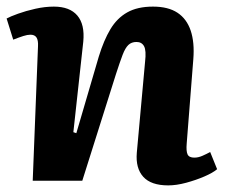

<svg xmlns="http://www.w3.org/2000/svg" viewBox="-20 -547 680 581"><path d="M637 -35Q624 -24 598.5 -13Q573 -2 543.5 6Q514 14 489 14Q437 14 413.5 -12Q390 -38 394 -85L419 -360Q423 -394 416 -407Q409 -420 393 -420Q378 -420 368.5 -411Q359 -402 351 -381Q343 -360 331 -323L229 0H79L95 -407Q96 -425 90.5 -433.5Q85 -442 72 -442Q63 -442 50.5 -438Q38 -434 20 -427L0 -491Q11 -497 34.5 -505.5Q58 -514 87 -520.5Q116 -527 143 -527Q191 -527 214 -500Q237 -473 232 -421L202 -147L211 -144L279 -376Q294 -425 314 -458.5Q334 -492 365 -509.5Q396 -527 443 -527Q489 -527 517 -508.5Q545 -490 557 -454.5Q569 -419 565 -368L545 -113Q543 -90 547.5 -80Q552 -70 568 -70Q580 -70 592.5 -75.5Q605 -81 616 -87Z"/></svg>

Font: Literata 18pt
Style: Bold Italic
Weight: 700
Italic angle: -2°
Designer: Latin by Veronika Burian and Jose Scaglione. Greek by Irene Vlachou. Cyrillic by Vera Evstafieva
Foundry: TypeTogether
Version: Version 3.103;gftools[0.9.29]